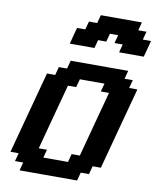

<svg xmlns="http://www.w3.org/2000/svg" viewBox="-125 -1344 1175 1438"><g transform="rotate(10 463.0 -625.0)"><path d="M125 0H562.5L579.1 -62.5H641.6L658.7 -125H721.2Q749 -229.5 804.9 -437.7Q860.8 -646 888.7 -750H826.2L842.8 -812.5H780.3L796.9 -875H359.4L342.8 -812.5H280.3L263.7 -750H201.2Q173.3 -646 117.4 -437.5Q61.5 -229 33.7 -125H96.2L79.1 -62.5H141.6ZM471.2 -125H283.7L300.3 -187.5H237.8Q259.8 -270.5 304.4 -437.3Q349.1 -604 371.6 -687.5H434.1L451.2 -750H638.7L621.6 -687.5H684.1Q661.6 -604 616.9 -437.3Q572.3 -270.5 550.3 -187.5H487.8ZM705.6 -1000H893.1Q898.9 -1020.5 909.9 -1062.5Q920.9 -1104.5 926.3 -1125H863.8L880.9 -1187.5H818.4L835 -1250H522.5L505.9 -1187.5H443.4L426.3 -1125H363.8Q357.9 -1104 346.9 -1062.3Q335.9 -1020.5 330.6 -1000H518.1L534.7 -1062.5H597.2L613.8 -1125H676.3L659.7 -1062.5H722.2Z"/></g></svg>

Font: Faithful 32x
Style: SemiboldOblique
Weight: 400
Foundry: Faithful Resource Pack
Version: Version 1.0; January 27, 2023